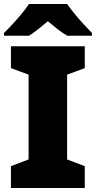

<svg xmlns="http://www.w3.org/2000/svg" viewBox="-21 -947 483 967"><path d="M406 0H34V-110L123 -144V-571L34 -604V-714H406V-604L317 -571V-144L406 -110ZM317 -927Q333 -904 355.5 -876.5Q378 -849 401.5 -823.5Q425 -798 442 -781V-767H318Q292 -782 269 -800Q246 -818 220 -840Q194 -818 172.5 -801Q151 -784 125 -767H-1V-781Q18 -799 41.5 -824.5Q65 -850 87.5 -877Q110 -904 125 -927Z"/></svg>

Font: Noto Sans Hebrew Black
Style: Regular
Weight: 900
Designer: Monotype Design Team
Foundry: Monotype Imaging Inc.
Version: Version 2.003